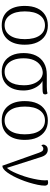

<svg xmlns="http://www.w3.org/2000/svg" viewBox="797 -1357 573 2207"><g transform="rotate(90 1083.5 -253.5)"><path d="M271 13Q165 13 106.5 -57Q48 -127 48 -252Q48 -336 75 -395Q102 -454 152.5 -485.5Q203 -517 272 -517Q341 -517 390 -485.5Q439 -454 466.5 -395Q494 -336 494 -252Q494 -127 435 -57Q376 13 271 13ZM271 -20Q344 -20 387 -81Q430 -142 430 -252Q430 -363 387.5 -423.5Q345 -484 271 -484Q197 -484 154 -423.5Q111 -363 111 -252Q111 -142 154.5 -81Q198 -20 271 -20Z M804 13Q739 13 691 -16.5Q643 -46 616.5 -102.5Q590 -159 590 -239Q590 -321 619 -380.5Q648 -440 704 -472.5Q760 -505 841 -505H975Q1005 -505 1023.5 -507Q1042 -509 1052 -514Q1056 -511 1060.5 -504Q1065 -497 1065 -487Q1065 -466 1049.5 -461Q1034 -456 1001 -456L883 -455L826 -459Q772 -459 732 -431.5Q692 -404 671 -355Q650 -306 650 -238Q650 -169 670 -120Q690 -71 724.5 -45.5Q759 -20 803 -20Q878 -20 919 -78Q960 -136 960 -240Q961 -297 944.5 -345Q928 -393 895.5 -424.5Q863 -456 815 -459L875 -467Q920 -459 953 -423Q986 -387 1003.5 -337Q1021 -287 1020 -235Q1020 -160 994.5 -104Q969 -48 921 -17.5Q873 13 804 13Z M1365 13Q1259 13 1200.5 -57Q1142 -127 1142 -252Q1142 -336 1169 -395Q1196 -454 1246.5 -485.5Q1297 -517 1366 -517Q1435 -517 1484 -485.5Q1533 -454 1560.5 -395Q1588 -336 1588 -252Q1588 -127 1529 -57Q1470 13 1365 13ZM1365 -20Q1438 -20 1481 -81Q1524 -142 1524 -252Q1524 -363 1481.5 -423.5Q1439 -484 1365 -484Q1291 -484 1248 -423.5Q1205 -363 1205 -252Q1205 -142 1248.5 -81Q1292 -20 1365 -20Z M1885 6 1736 -414Q1726 -442 1716 -453.5Q1706 -465 1690 -465Q1676 -465 1667 -458Q1658 -451 1653 -442Q1649 -446 1645.5 -452Q1642 -458 1642 -467Q1642 -481 1656.5 -498.5Q1671 -516 1703 -516Q1731 -516 1753 -496Q1775 -476 1789 -426L1915 -31L1892 -35Q1906 -39 1923 -62Q1940 -85 1957 -120.5Q1974 -156 1990 -199Q2009 -248 2023 -301Q2037 -354 2045 -402Q2053 -450 2053 -483Q2053 -493 2052 -501.5Q2051 -510 2049 -513Q2054 -516 2062 -518Q2070 -520 2079 -520Q2098 -520 2106 -509Q2114 -498 2114 -484Q2114 -447 2104 -399.5Q2094 -352 2078.5 -301Q2063 -250 2043.5 -203Q2024 -156 2005 -120Q1983 -79 1962.5 -50.5Q1942 -22 1923 -8Q1904 6 1885 6Z"/></g></svg>

Font: Arima Light
Style: Regular
Weight: 300
Designer: Joana Correia and Natanael Gama
Foundry: NDISCOVER
Version: Version 1.101;gftools[0.9.23]